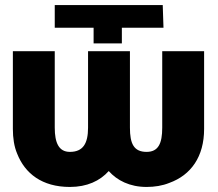

<svg xmlns="http://www.w3.org/2000/svg" viewBox="-20 -731 864 761"><path d="M31 -220C31 -184 36 -150 48 -122C79 -43 147 10 257 10C325 10 376 -14 411 -53C444 -16 494 10 561 10C593 10 624 5 651 -6C737 -37 789 -110 789 -220V-528H623V-225C623 -163 608 -129 561 -129C510 -129 495 -162 495 -225V-528H329V-225C329 -162 309 -129 257 -129C213 -129 197 -165 197 -225V-528H31ZM197 -621H351V-559H463V-621H628L625 -711H197Z"/></svg>

Font: Asimov Pro
Style: Ult
Weight: 900
Designer: Google
Version: Version 2.000980; 2014